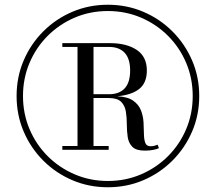

<svg xmlns="http://www.w3.org/2000/svg" viewBox="-20 -780 910 810"><path d="M435 10Q355 10 285.2 -19.8Q215.5 -49.5 162.5 -102.5Q109.5 -155.5 79.8 -225.2Q50 -295 50 -375Q50 -455 79.8 -524.8Q109.5 -594.5 162.5 -647.5Q215.5 -700.5 285.2 -730.2Q355 -760 435 -760Q515 -760 584.8 -730.2Q654.5 -700.5 707.5 -647.5Q760.5 -594.5 790.5 -524.8Q820.5 -455 820.5 -375Q820.5 -295 790.5 -225.2Q760.5 -155.5 707.5 -102.5Q654.5 -49.5 584.8 -19.8Q515 10 435 10ZM435 -16.5Q509.5 -16.5 574.5 -44.2Q639.5 -72 688.8 -121.2Q738 -170.5 765.5 -235.5Q793 -300.5 793 -375Q793 -449.5 765.5 -514.5Q738 -579.5 688.8 -628.8Q639.5 -678 574.5 -705.8Q509.5 -733.5 435 -733.5Q360.5 -733.5 295.5 -705.8Q230.5 -678 181.2 -628.8Q132 -579.5 104.5 -514.5Q77 -449.5 77 -375Q77 -300.5 104.5 -235.5Q132 -170.5 181.2 -121.2Q230.5 -72 295.8 -44.2Q361 -16.5 435 -16.5ZM591 -144.5Q554.5 -144.5 538.5 -160.5Q522.5 -176.5 518.8 -201.8Q515 -227 515 -255.5Q515 -284 511 -309.2Q507 -334.5 491 -350.5Q475 -366.5 438 -366.5H374.5V-164H438.5V-148H243V-164H307V-582H243V-598H444Q514 -598 556.8 -569.5Q599.5 -541 599.5 -482.5Q599.5 -430 567 -404.5Q534.5 -379 474.5 -374Q519 -371.5 542 -355.2Q565 -339 574.5 -314.8Q584 -290.5 585.5 -264.2Q587 -238 587.2 -215Q587.5 -192 592.8 -177.5Q598 -163 615 -163Q624.5 -163 631.5 -165Q638.5 -167 645 -169.5L650.5 -155Q643 -151 627 -147.8Q611 -144.5 591 -144.5ZM374.5 -382.5H440Q483 -382.5 506 -407.2Q529 -432 529 -482.5Q529 -532.5 506 -557.2Q483 -582 440 -582H374.5Z"/></svg>

Font: Bodoni Moda SC 9pt Medium
Style: Regular
Weight: 500
Designer: Owen Earl
Foundry: indestructible type
Version: Version 2.005